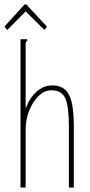

<svg xmlns="http://www.w3.org/2000/svg" viewBox="-35 -841 405 861"><path d="M57 -665H87V-658Q82 -656 80.5 -649.5Q79 -643 80 -626V-354Q97 -401 128.5 -429.5Q160 -458 201 -458Q232 -458 253.5 -442Q275 -426 285.5 -386Q296 -346 296 -274V0H274V-272Q274 -363 258 -399.5Q242 -436 196 -436Q166 -437 139.5 -412Q113 -387 96.5 -346.5Q80 -306 80 -260V0H57ZM-3 -706 -15 -722 75 -821H83L176 -721L164 -707L80 -790Z"/></svg>

Font: Inconsolata ExtraCondensed ExtraLight
Style: Regular
Weight: 200
Width: 2
Monospace: yes
Designer: Raph Levien, Cyreal, Brenton Simpson
Foundry: Raph Levien, Cyreal, Google
Version: Version 3.001; ttfautohint (v1.8.2.53-6de2)